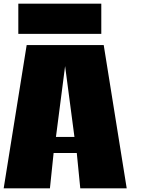

<svg xmlns="http://www.w3.org/2000/svg" viewBox="-21 -1024 825 1044"><path d="M270.5 -191.9 250.5 0H-1L124 -778.8H543L668 0H415.5L396.5 -191.9ZM283.2 -279.3H383.8L333 -664.6ZM529.8 -1003.9V-839.8H78.6V-1003.9Z"/></svg>

Font: Coda Caption ExtraBold
Style: Regular
Weight: 800
Designer: vernon adams
Foundry: vernon adams
Version: Version 1.002